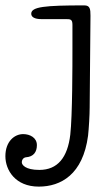

<svg xmlns="http://www.w3.org/2000/svg" viewBox="-133 -460 416 713"><path d="M4 79C4 51 -22 38 -47 38C-80 38 -113 66 -113 120C-113 172 -76 233 11 233C93 233 175 188 194 44C197 18 200 -34 200 -61C200 -90 203 -372 203 -402C203 -427 201 -440 180 -440C34 -440 -17 -435 -17 -409C-17 -397 -5 -389 21 -389H111C128 -389 136 -389 136 -368V-278C136 -221 136 -30 128 40C118 125 81 171 13 171C-39 171 -52 152 -52 143C-52 133 -46 125 -36 124C-9 122 4 105 4 79Z"/></svg>

Font: Life Savers
Style: Bold
Weight: 700
Designer: Pablo Impallari, Rodrigo Fuenzalida, Brenda Gallo
Foundry: Pablo Impallari, Rodrigo Fuenzalida, Brenda Gallo
Version: Version 3.000